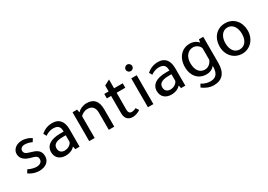

<svg xmlns="http://www.w3.org/2000/svg" viewBox="10 -1534 3651 2614"><g transform="rotate(-30 1835.0 -227.0)"><path d="M325 -372 355 -419C323 -443 269 -466 208 -466C113 -466 55 -408 55 -341C55 -260 123 -219 201 -200C278 -181 295 -163 295 -125C295 -85 266 -55 203 -55C176 -55 115 -67 78 -90L48 -42C82 -16 139 12 216 12C305 12 378 -36 378 -123C378 -224 304 -248 230 -269C162 -288 142 -305 142 -343C142 -374 167 -400 215 -400C256 -400 298 -387 325 -372Z M848 0V-273C848 -399 790 -466 686 -466C610 -466 555 -440 507 -399L533 -353C575 -384 619 -396 658 -396C727 -396 763 -369 763 -292V-287H710C542 -287 474 -219 474 -131C474 -31 546 12 625 12C706 12 748 -22 771 -47L781 0H848ZM762 -229V-124C750 -91 706 -55 647 -55C603 -55 564 -80 564 -137C564 -186 596 -229 718 -229H762Z M1079 -409 1071 -454H999V0H1085V-341C1099 -361 1142 -392 1195 -392C1267 -392 1307 -354 1307 -265V0H1393V-270C1393 -409 1331 -466 1226 -466C1166 -466 1112 -440 1084 -409H1079Z M1652 -384H1788V-454H1652V-592L1566 -547V-454H1498V-384H1565V-114C1565 -42 1596 13 1681 13C1727 13 1773 -8 1800 -28L1770 -74C1748 -61 1719 -54 1701 -54C1676 -54 1651 -66 1651 -120L1652 -384Z M2008 -454H1922V0H2008V-454ZM1915 -594C1915 -564 1938 -542 1966 -542C1995 -542 2018 -564 2018 -594C2018 -621 1995 -645 1966 -645C1938 -645 1915 -621 1915 -594Z M2510 0V-273C2510 -399 2452 -466 2348 -466C2272 -466 2217 -440 2169 -399L2195 -353C2237 -384 2281 -396 2320 -396C2389 -396 2425 -369 2425 -292V-287H2372C2204 -287 2136 -219 2136 -131C2136 -31 2208 12 2287 12C2368 12 2410 -22 2433 -47L2443 0H2510ZM2424 -229V-124C2412 -91 2368 -55 2309 -55C2265 -55 2226 -80 2226 -137C2226 -186 2258 -229 2380 -229H2424Z M2968 -43C2968 68 2929 121 2838 121C2800 121 2747 110 2702 79L2676 125C2733 170 2795 191 2849 191C2987 191 3054 109 3054 -43V-454H2987L2977 -407C2968 -422 2922 -466 2844 -466C2730 -466 2631 -379 2631 -218C2631 -85 2711 12 2839 12C2910 12 2950 -24 2968 -48V-43ZM2968 -143C2960 -116 2923 -55 2852 -55C2774 -55 2722 -118 2722 -228C2722 -341 2787 -400 2859 -400C2922 -400 2962 -351 2968 -323V-143Z M3402 12C3529 12 3622 -91 3622 -226C3622 -358 3539 -466 3401 -466C3263 -466 3180 -358 3180 -226C3180 -91 3273 12 3402 12ZM3400 -56C3323 -56 3271 -120 3271 -226C3271 -322 3317 -400 3401 -400C3485 -400 3531 -322 3531 -226C3531 -120 3479 -56 3400 -56Z"/></g></svg>

Font: Tajawal Medium
Style: Regular
Weight: 500
Designer: Boutros Fonts
Foundry: Created by Boutros International 2017
Version: Version 1.700